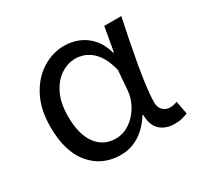

<svg xmlns="http://www.w3.org/2000/svg" viewBox="-115 -641 829 796"><g transform="rotate(-30 300.0 -243.0)"><path d="M253.5 12Q166.4 12 111.9 -51.5Q57.5 -115.1 57.5 -234.2Q57.5 -318.1 88.3 -376.9Q119 -435.7 168.7 -466.9Q218.3 -498.1 275.4 -498.1Q308.4 -498.1 340.2 -485.8Q371.9 -473.5 397.6 -446Q423.4 -418.4 437.2 -370.9H439.9L460.3 -486.1H541.8Q531.8 -438.1 521.2 -385.6Q510.7 -333.1 501.6 -281.8Q492.6 -230.4 486.7 -185.4Q480.8 -140.4 480.8 -106.8Q480.8 -82.4 495 -69.5Q509.1 -56.5 528.8 -56.5Q537.1 -56.5 546 -58.6Q555 -60.7 562.7 -63.7L574.5 -0.9Q564.6 3.5 548.8 7.8Q533 12 511.4 12Q468.4 12 442.2 -12.1Q415.9 -36.2 415.6 -86.8H412.9Q349.6 12 253.5 12ZM270.2 -57.2Q304.5 -57.2 335.5 -77.7Q366.4 -98.3 387 -132.7Q407.5 -167.1 410.8 -207.9L418 -299.5Q408.3 -339.1 393 -364.8Q377.7 -390.4 359.6 -404.1Q341.4 -417.9 323 -423.4Q304.7 -428.9 288.1 -428.9Q251.3 -428.9 217.9 -407Q184.6 -385 163.5 -342.1Q142.5 -299.2 142.5 -234.9Q142.5 -150.9 176.2 -104Q210 -57.2 270.2 -57.2Z"/></g></svg>

Font: Source Code Pro ExtraLight
Style: Regular
Weight: 200
Monospace: yes
Designer: Paul D. Hunt, Teo Tuominen
Foundry: Adobe
Version: Version 1.026;hotconv 1.1.0;makeotfexe 2.6.0